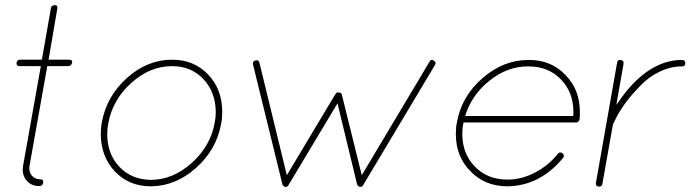

<svg xmlns="http://www.w3.org/2000/svg" viewBox="-20 -721 2672 743"><path d="M248 -490Q261 -490 259 -478Q255 -465 244 -465H163L94 -78Q91 -56 103 -41.5Q115 -27 137 -27Q149 -27 147 -14Q145 -1 132 -1Q100 -1 82 -23.5Q64 -46 69 -78L138 -465H54Q49 -465 46 -469Q43 -473 44 -478Q46 -490 58 -490H142L177 -689Q179 -701 192 -701Q204 -701 202 -689L168 -490Z M840 -288Q840 -263 836 -243L824 -245L836 -243Q818 -142 739 -71.5Q660 -1 564 0Q479 0 424 -58Q370 -117 370 -202Q370 -227 374 -247Q392 -348 471 -419Q550 -490 646 -490Q731 -490 786 -432Q840 -375 840 -288ZM811 -247Q815 -266 815 -288Q814 -365 767 -415Q720 -465 646 -465H645Q560 -465 487.5 -399.5Q415 -334 399 -243Q395 -224 395 -202Q395 -125 442 -75.5Q489 -26 564 -25Q649 -25 722 -90.5Q795 -156 811 -247Z M1659 -486Q1670 -479 1663 -469L1385 -4Q1385 -2 1382 -1V0Q1378 2 1378 2H1375H1374H1371L1370 1Q1369 1 1368 0L1367 -1Q1366 -2 1365 -2Q1365 -3 1364 -3Q1364 -4 1363 -5Q1362 -6 1362 -7L1286 -321L1096 -4L1093 -1V0Q1089 2 1089 2H1088H1085H1082Q1081 1 1080 1Q1079 1 1079 0L1076 -3H1075Q1074 -4 1074 -5Q1074 -6 1073 -7L959 -472Q957 -485 969 -487Q980 -491 984 -478L1090 -43L1278 -357Q1283 -365 1291 -363Q1302 -363 1303 -354L1380 -43L1642 -482Q1648 -494 1659 -486Z M1744 -203Q1744 -228 1748 -247Q1766 -348 1847 -418.5Q1928 -489 2025 -489Q2112 -490 2168 -431Q2224 -375 2224 -287Q2224 -269 2223 -260L2222 -258V-256Q2218 -247 2210 -247H1774Q1773 -245 1773 -242Q1769 -226 1769 -203Q1769 -126 1818 -76Q1867 -26 1944 -26Q1998 -26 2050 -53Q2102 -80 2139 -126Q2146 -135 2157 -128Q2166 -119 2159 -110Q2070 -2 1944 0Q1856 0 1800 -59Q1744 -115 1744 -203ZM2025 -464Q1945 -465 1875 -409.5Q1805 -354 1780 -272H2198Q2199 -277 2199 -287Q2199 -364 2150.5 -414Q2102 -464 2025 -464Z M2383 -489Q2395 -486 2393 -474L2365 -315Q2384 -343 2404 -368Q2504 -489 2619 -489Q2632 -489 2632 -476Q2632 -464 2619 -464Q2576 -464 2534.5 -444.5Q2493 -425 2461 -392.5Q2429 -360 2407.5 -332Q2386 -304 2369 -274L2352 -240L2311 -9Q2309 1 2299 1H2296Q2284 -1 2286 -13L2368 -478Q2370 -491 2383 -489Z"/></svg>

Font: Quicksand
Style: Light Italic
Weight: 300
Italic angle: -12°
Designer: Andrew Paglinawan
Foundry: Andrew Paglinawan
Version: 1.002